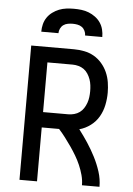

<svg xmlns="http://www.w3.org/2000/svg" viewBox="-62 -1001 724 1047"><g transform="rotate(5 300.0 -477.5)"><path d="M85 0V-735H319Q347 -735 375.5 -729.5Q404 -724 428.5 -710Q453 -696 472 -674Q491 -652 502.5 -626Q514 -600 518.5 -571.5Q523 -543 523 -515Q523 -481 516 -447Q509 -413 492 -383.5Q475 -354 447 -333Q419 -312 386 -303Q412 -269 435 -234Q458 -199 477.5 -161Q497 -123 510 -82.5Q523 -42 523 0H427Q427 -28 419.5 -55.5Q412 -83 401 -108.5Q390 -134 375.5 -158.5Q361 -183 345 -206Q329 -229 312 -251.5Q295 -274 276 -295H181V0ZM181 -379H319Q335 -379 351.5 -383.5Q368 -388 381 -397.5Q394 -407 403 -421Q412 -435 417.5 -450.5Q423 -466 425 -482.5Q427 -499 427 -515Q427 -531 425 -547.5Q423 -564 417.5 -579.5Q412 -595 403 -609Q394 -623 381 -632.5Q368 -642 351.5 -646.5Q335 -651 319 -651H181ZM133 -815Q133 -836 138 -856Q143 -876 154.5 -893Q166 -910 183 -922.5Q200 -935 219 -942.5Q238 -950 258.5 -952.5Q279 -955 300 -955Q321 -955 341.5 -952.5Q362 -950 381 -942.5Q400 -935 417 -922.5Q434 -910 445.5 -893Q457 -876 462 -856Q467 -836 467 -815H373Q373 -828 367 -840.5Q361 -853 350.5 -860.5Q340 -868 326.5 -870.5Q313 -873 300 -873Q287 -873 273.5 -870.5Q260 -868 249.5 -860.5Q239 -853 233 -840.5Q227 -828 227 -815Z"/></g></svg>

Font: Zed Mono Medium Extended
Style: Regular
Weight: 500
Width: 7
Monospace: yes
Designer: Belleve Invis
Foundry: Belleve Invis
Version: Version 1.0.0; ttfautohint (v1.8.4)